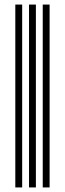

<svg xmlns="http://www.w3.org/2000/svg" viewBox="-20 -820 284 840"><path d="M167 0V-800H197V0ZM47 0V-800H77V0ZM107 0V-800H137V0Z"/></svg>

Font: Big Shoulders Inline Text Thin Black
Style: Regular
Weight: 900
Version: Version 2.002